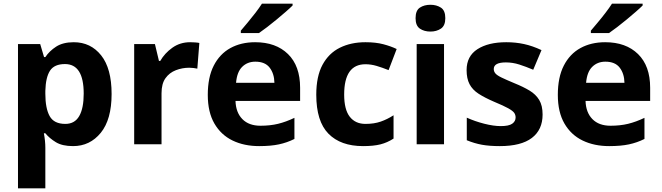

<svg xmlns="http://www.w3.org/2000/svg" viewBox="-20 -786 3605 1046"><path d="M382 -556Q474 -556 531 -484.5Q588 -413 588 -274Q588 -135 529 -62.5Q470 10 378 10Q319 10 284 -11.5Q249 -33 227 -60H219Q227 -18 227 20V240H78V-546H199L220 -475H227Q249 -508 286 -532Q323 -556 382 -556ZM334 -437Q276 -437 252.5 -401Q229 -365 227 -291V-275Q227 -196 250.5 -153.5Q274 -111 336 -111Q387 -111 411.5 -153.5Q436 -196 436 -276Q436 -437 334 -437Z M1016 -556Q1027 -556 1042 -555Q1057 -554 1066 -552L1055 -412Q1048 -414 1034.5 -415.5Q1021 -417 1011 -417Q973 -417 938 -403.5Q903 -390 881.5 -360Q860 -330 860 -278V0H711V-546H824L846 -454H853Q877 -496 919 -526Q961 -556 1016 -556Z M1370 -556Q1483 -556 1549 -491.5Q1615 -427 1615 -308V-236H1263Q1265 -173 1300.5 -137Q1336 -101 1399 -101Q1452 -101 1495 -111.5Q1538 -122 1584 -144V-29Q1544 -9 1499.5 0.5Q1455 10 1392 10Q1310 10 1247 -20.5Q1184 -51 1148 -113Q1112 -175 1112 -269Q1112 -365 1144.5 -428.5Q1177 -492 1235 -524Q1293 -556 1370 -556ZM1371 -450Q1328 -450 1299.5 -422Q1271 -394 1266 -335H1475Q1474 -385 1449 -417.5Q1424 -450 1371 -450ZM1574 -756Q1560 -742 1537 -722Q1514 -702 1487.5 -680Q1461 -658 1435.5 -638.5Q1410 -619 1391 -606H1292V-619Q1308 -638 1329.5 -663.5Q1351 -689 1372 -716.5Q1393 -744 1407 -766H1574Z M1958 10Q1836 10 1769.5 -57.5Q1703 -125 1703 -270Q1703 -370 1737 -433Q1771 -496 1831.5 -526Q1892 -556 1971 -556Q2027 -556 2068.5 -545Q2110 -534 2141 -519L2097 -404Q2062 -418 2031.5 -427Q2001 -436 1971 -436Q1855 -436 1855 -271Q1855 -189 1885.5 -150Q1916 -111 1971 -111Q2018 -111 2054 -123.5Q2090 -136 2124 -158V-31Q2090 -9 2052.5 0.5Q2015 10 1958 10Z M2325 -760Q2358 -760 2382 -744.5Q2406 -729 2406 -687Q2406 -646 2382 -630Q2358 -614 2325 -614Q2291 -614 2267.5 -630Q2244 -646 2244 -687Q2244 -729 2267.5 -744.5Q2291 -760 2325 -760ZM2399 -546V0H2250V-546Z M2936 -162Q2936 -79 2877.5 -34.5Q2819 10 2703 10Q2646 10 2605 2.5Q2564 -5 2523 -22V-145Q2567 -125 2618 -112Q2669 -99 2708 -99Q2752 -99 2770.5 -112Q2789 -125 2789 -146Q2789 -160 2781.5 -171Q2774 -182 2749 -196Q2724 -210 2671 -232Q2620 -254 2587 -275.5Q2554 -297 2538 -327.5Q2522 -358 2522 -404Q2522 -480 2581 -518Q2640 -556 2738 -556Q2789 -556 2835 -546Q2881 -536 2930 -513L2885 -406Q2845 -423 2809 -434.5Q2773 -446 2736 -446Q2670 -446 2670 -410Q2670 -397 2678.5 -386.5Q2687 -376 2711.5 -364Q2736 -352 2784 -332Q2831 -313 2865 -292.5Q2899 -272 2917.5 -241.5Q2936 -211 2936 -162Z M3277 -556Q3390 -556 3456 -491.5Q3522 -427 3522 -308V-236H3170Q3172 -173 3207.5 -137Q3243 -101 3306 -101Q3359 -101 3402 -111.5Q3445 -122 3491 -144V-29Q3451 -9 3406.5 0.5Q3362 10 3299 10Q3217 10 3154 -20.5Q3091 -51 3055 -113Q3019 -175 3019 -269Q3019 -365 3051.5 -428.5Q3084 -492 3142 -524Q3200 -556 3277 -556ZM3278 -450Q3235 -450 3206.5 -422Q3178 -394 3173 -335H3382Q3381 -385 3356 -417.5Q3331 -450 3278 -450ZM3481 -756Q3467 -742 3444 -722Q3421 -702 3394.5 -680Q3368 -658 3342.5 -638.5Q3317 -619 3298 -606H3199V-619Q3215 -638 3236.5 -663.5Q3258 -689 3279 -716.5Q3300 -744 3314 -766H3481Z"/></svg>

Font: Noto Sans Hanifi Rohingya
Style: Bold
Weight: 700
Designer: Monotype Design Team and DaltonMaag
Foundry: Google LLC
Version: Version 2.102; ttfautohint (v1.8.4.7-5d5b)